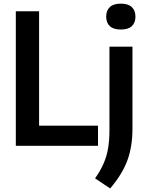

<svg xmlns="http://www.w3.org/2000/svg" viewBox="-20 -802 808 1056"><path d="M67 0V-740H195V-111H519V0ZM586 234.5 503 179Q532 137.5 549.5 97.8Q567 58 574.5 13.5Q582 -31 582 -87V-545.5H708.5V-93Q708.5 3.5 680.8 79.5Q653 155.5 586 234.5ZM644.5 -639.5Q604 -639.5 584 -658.2Q564 -677 564 -710.5Q564 -744 584 -763Q604 -782 644.5 -782Q685 -782 705 -763Q725 -744 725 -710.5Q725 -677 705 -658.2Q685 -639.5 644.5 -639.5Z"/></svg>

Font: Encode Sans SmCnd SmBold
Style: Regular
Weight: 600
Width: 4
Designer: Multiple Designers
Foundry: Impallari Type
Version: Version 3.002; ttfautohint (v1.8.3) -l 8 -r 50 -G 200 -x 14 